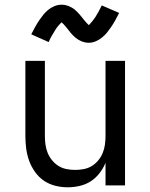

<svg xmlns="http://www.w3.org/2000/svg" viewBox="-20 -789 640 817"><path d="M268 8Q242 8 215.5 1.5Q189 -5 167 -20Q145 -35 129 -57.5Q113 -80 104 -105Q95 -130 91.5 -156.5Q88 -183 88 -210V-530H171V-210Q171 -192 173.5 -173.5Q176 -155 183 -138Q190 -121 202 -106.5Q214 -92 229.5 -82.5Q245 -73 263.5 -69.5Q282 -66 300 -66Q318 -66 336.5 -69.5Q355 -73 370.5 -82.5Q386 -92 398 -106.5Q410 -121 417 -138Q424 -155 426.5 -173.5Q429 -192 429 -210V-530H512V0H429V-96Q419 -72 403 -51.5Q387 -31 366 -17.5Q345 -4 319.5 2Q294 8 268 8ZM358 -607Q350 -607 342.5 -608.5Q335 -610 328.5 -612.5Q322 -615 315 -619Q308 -623 302.5 -627.5Q297 -632 291 -638Q285 -644 280.5 -649.5Q276 -655 271.5 -661Q267 -667 261.5 -673.5Q256 -680 251.5 -685Q247 -690 242 -694Q240 -692 236 -688Q232 -684 230 -681.5Q228 -679 225.5 -676Q223 -673 220.5 -669.5Q218 -666 215.5 -662Q213 -658 210.5 -653.5Q208 -649 205 -644.5Q202 -640 199 -634.5Q196 -629 193 -623Q190 -617 187 -610L113 -643Q122 -661 130.5 -676Q139 -691 147.5 -703.5Q156 -716 164.5 -726.5Q173 -737 185 -747Q197 -757 212 -763Q227 -769 242 -769Q250 -769 257.5 -767.5Q265 -766 271.5 -763.5Q278 -761 285 -757Q292 -753 297.5 -748.5Q303 -744 309 -738Q315 -732 319.5 -726.5Q324 -721 328.5 -715.5Q333 -710 338.5 -703Q344 -696 348.5 -691.5Q353 -687 358 -682Q360 -684 364 -688.5Q368 -693 370 -695.5Q372 -698 374.5 -701Q377 -704 379.5 -707.5Q382 -711 384.5 -714.5Q387 -718 389.5 -722.5Q392 -727 395 -732Q398 -737 401 -742.5Q404 -748 407 -754Q410 -760 413 -766L487 -734Q478 -716 469.5 -701Q461 -686 452.5 -673.5Q444 -661 435.5 -650.5Q427 -640 415 -630Q403 -620 388 -613.5Q373 -607 358 -607Z"/></svg>

Font: Iosevka Mono
Style: Regular
Weight: 400
Designer: Belleve Invis
Foundry: Belleve Invis
Version: Version 11.1.1